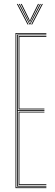

<svg xmlns="http://www.w3.org/2000/svg" viewBox="-20 -970 284 990"><path d="M60 0V-800H219V-796H64V-4H219V0ZM76 -16V-394H209V-390H80V-20H219V-16ZM68 -8V-792H219V-788H72V-402H209V-398H72V-12H219V-8ZM76 -406V-784H219V-780H80V-410H209V-406ZM67 -949.8H72L127 -844H122ZM77 -949.8H82L129 -857.8L133 -849.5H135L139 -857.8L186 -949.8H191L136 -844H132ZM87 -949.8H92L129.5 -873.8L133 -864H135L138.5 -873.8L176 -949.8H181L141 -869.2L136 -858.2H132L127 -869.2ZM196 -949.8H201L146 -844H141Z"/></svg>

Font: Big Shoulders Inline Thin
Style: Regular
Weight: 100
Designer: Patric King
Foundry: XO Type Co
Version: Version 2.002